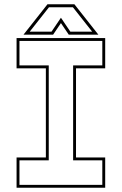

<svg xmlns="http://www.w3.org/2000/svg" viewBox="-20 -878 570 898"><path d="M57.5 0V-141.5H194.5V-558.5H57.5V-700H472V-558.5H335.5V-141.5H472V0ZM71 -13.5H458.5V-128H322V-572H458.5V-686.5H71V-572H208V-128H71ZM202 -858H328L440 -716H301.5L265 -770L228.5 -716H90ZM209 -844 119 -730H221L265 -795L309 -730H411L321 -844Z"/></svg>

Font: Tourney Thin Thin
Style: Regular
Weight: 250
Version: Version 1.015